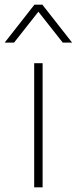

<svg xmlns="http://www.w3.org/2000/svg" viewBox="-68 -800 328 820"><path d="M114 0H78V-530H114ZM240 -618H200L96 -750L-8 -618H-48L79 -780H113Z"/></svg>

Font: Tanohe Sans ExtraLight
Style: Regular
Weight: 250
Designer: Village Type and Design LLC & Cristiano Sobral
Foundry: Cooper Hewitt Smithsonian Design Museum
Version: Version 1.00;May 30, 2020;FontCreator 12.0.0.2522 64-bit; tt